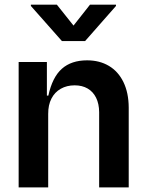

<svg xmlns="http://www.w3.org/2000/svg" viewBox="-20 -815 639 835"><path d="M189.6 -319.6V0H61.1V-545.5H183.9V-399.1H190.3Q207.7 -479.4 249.1 -516Q290.5 -552.6 358.7 -552.6Q413 -552.6 453.7 -528.4Q494.3 -504.3 516.9 -457.9Q539.4 -411.6 539.8 -347.3V0H411.2V-327.4Q410.9 -363.6 397.9 -389.9Q384.9 -416.2 361.2 -430Q337.4 -443.9 304.7 -443.9Q270.6 -443.9 244.3 -429Q218 -414.1 203.7 -386.2Q189.3 -358.3 189.6 -319.6ZM227.3 -794.7 299.7 -703.8 371.4 -794.7H484.4V-789.1L350.1 -636.4H249.3L114.3 -789.1V-794.7Z"/></svg>

Font: Riot Sans
Style: Regular
Weight: 400
Designer: Rasmus Andersson
Foundry: rsms
Version: Version 3.005